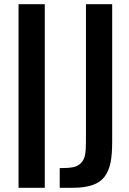

<svg xmlns="http://www.w3.org/2000/svg" viewBox="-20 -895 617 915"><path d="M68.4 -875H193.4V0H68.4ZM264.6 -93.8Q305.7 -93.8 328.1 -98.1Q350.6 -102.5 365.2 -117.2Q379.9 -131.8 384.8 -154.3Q389.6 -177.7 389.6 -218.8V-875H514.6V-218.8Q514.6 -159.2 506.8 -120.1Q499 -81.1 478.5 -53.2Q439.5 0 327.1 0H264.6Z"/></svg>

Font: Oswald
Style: Book
Weight: 400
Designer: vernon adams
Foundry: vernon adams
Version: Version 1.000